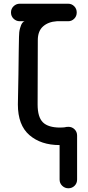

<svg xmlns="http://www.w3.org/2000/svg" viewBox="-20 -776 470 1031"><path d="M86 -756H346Q365 -756 378.5 -742.5Q392 -729 392 -709Q392 -689 378.5 -675.5Q365 -662 346 -662H319H316H285Q239 -659 211 -634Q183 -609 183 -560Q183 -528 182.5 -395.5Q182 -263 182 -215Q182 -147 210.5 -119Q239 -91 303 -91Q326 -91 341 -95V-94Q342 -95 347 -95Q367 -95 380.5 -81.5Q394 -68 394 -48V188Q394 208 380.5 221.5Q367 235 347 235Q328 235 314 221.5Q300 208 300 188V3Q200 3 138 -50.5Q76 -104 76 -215L79 -375Q79 -424 80.5 -497.5Q82 -571 82 -578Q82 -604 87.5 -624Q93 -644 100 -653Q107 -662 113 -662H86Q67 -662 53 -675.5Q39 -689 39 -709Q39 -729 53 -742.5Q67 -756 86 -756Z"/></svg>

Font: AkaAcidDosis
Style: SemiBold
Weight: 600
Designer: Edgar Tolentino, Pablo Impallari, Igino Marini, Cyberella
Foundry: Edgar Tolentino, Pablo Impallari, Igino Marini, Cyberella
Version: Version 1.007